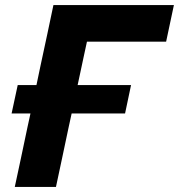

<svg xmlns="http://www.w3.org/2000/svg" viewBox="-20 -733 702 753"><path d="M38 0Q50.5 -57.5 61.8 -111Q73 -164.5 87.5 -233L99.5 -288H25.5L49.5 -399.5H123L138.5 -473.5Q153.5 -542.5 165.2 -597.8Q177 -653 189.5 -713H662L631.5 -569.5H321Q315 -541.5 308.5 -511.8Q302 -482 295 -448.5L284.5 -399.5H494L470.5 -288H261L249 -233Q234.5 -164.5 223.2 -111Q212 -57.5 199.5 0Z"/></svg>

Font: Commissioner
Style: Bold Italic
Weight: 700
Italic angle: -12°
Designer: Kostas Bartsokas
Foundry: Kostas Bartsokas
Version: Version 1.000; ttfautohint (v1.8.3)